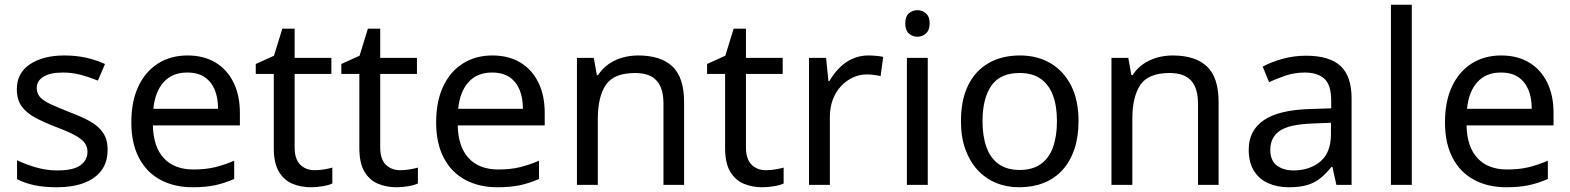

<svg xmlns="http://www.w3.org/2000/svg" viewBox="-20 -846 6625 810"><path d="M434 -214Q434 -162 408 -127Q382 -92 334 -74Q286 -56 220 -56Q164 -56 123.5 -65Q83 -74 52 -90V-170Q84 -154 129.5 -140.5Q175 -127 222 -127Q289 -127 319 -148.5Q349 -170 349 -206Q349 -226 338 -242Q327 -258 298.5 -274Q270 -290 217 -310Q165 -330 128 -350Q91 -370 71 -398Q51 -426 51 -470Q51 -538 106.5 -575Q162 -612 252 -612Q301 -612 343.5 -602.5Q386 -593 423 -576L393 -506Q359 -520 322 -530Q285 -540 246 -540Q192 -540 163.5 -522.5Q135 -505 135 -475Q135 -453 148 -437.5Q161 -422 191.5 -407.5Q222 -393 273 -373Q324 -354 360 -334Q396 -314 415 -285.5Q434 -257 434 -214Z M771 -612Q840 -612 889.5 -582Q939 -552 965.5 -497.5Q992 -443 992 -370V-317H625Q627 -226 671.5 -178.5Q716 -131 796 -131Q847 -131 886.5 -140.5Q926 -150 968 -168V-91Q927 -73 887 -64.5Q847 -56 792 -56Q716 -56 657.5 -87Q599 -118 566.5 -179.5Q534 -241 534 -330Q534 -418 563.5 -481Q593 -544 646.5 -578Q700 -612 771 -612ZM770 -540Q707 -540 670.5 -499.5Q634 -459 627 -387H900Q900 -433 886 -467Q872 -501 843.5 -520.5Q815 -540 770 -540Z M1307 -128Q1327 -128 1348 -131.5Q1369 -135 1382 -139V-72Q1368 -65 1342 -60.5Q1316 -56 1292 -56Q1250 -56 1214.5 -70.5Q1179 -85 1157 -121Q1135 -157 1135 -222V-534H1059V-576L1136 -611L1171 -725H1223V-602H1378V-534H1223V-224Q1223 -175 1246.5 -151.5Q1270 -128 1307 -128Z M1668 -128Q1688 -128 1709 -131.5Q1730 -135 1743 -139V-72Q1729 -65 1703 -60.5Q1677 -56 1653 -56Q1611 -56 1575.5 -70.5Q1540 -85 1518 -121Q1496 -157 1496 -222V-534H1420V-576L1497 -611L1532 -725H1584V-602H1739V-534H1584V-224Q1584 -175 1607.5 -151.5Q1631 -128 1668 -128Z M2057 -612Q2126 -612 2175.5 -582Q2225 -552 2251.5 -497.5Q2278 -443 2278 -370V-317H1911Q1913 -226 1957.5 -178.5Q2002 -131 2082 -131Q2133 -131 2172.5 -140.5Q2212 -150 2254 -168V-91Q2213 -73 2173 -64.5Q2133 -56 2078 -56Q2002 -56 1943.5 -87Q1885 -118 1852.5 -179.5Q1820 -241 1820 -330Q1820 -418 1849.5 -481Q1879 -544 1932.5 -578Q1986 -612 2057 -612ZM2056 -540Q1993 -540 1956.5 -499.5Q1920 -459 1913 -387H2186Q2186 -433 2172 -467Q2158 -501 2129.5 -520.5Q2101 -540 2056 -540Z M2672 -612Q2768 -612 2817 -565.5Q2866 -519 2866 -415V-66H2779V-409Q2779 -474 2750 -506Q2721 -538 2659 -538Q2570 -538 2536 -488Q2502 -438 2502 -344V-66H2414V-602H2485L2498 -529H2503Q2521 -557 2547.5 -575.5Q2574 -594 2606 -603Q2638 -612 2672 -612Z M3211 -128Q3231 -128 3252 -131.5Q3273 -135 3286 -139V-72Q3272 -65 3246 -60.5Q3220 -56 3196 -56Q3154 -56 3118.5 -70.5Q3083 -85 3061 -121Q3039 -157 3039 -222V-534H2963V-576L3040 -611L3075 -725H3127V-602H3282V-534H3127V-224Q3127 -175 3150.5 -151.5Q3174 -128 3211 -128Z M3643 -612Q3658 -612 3675.5 -610.5Q3693 -609 3706 -606L3695 -525Q3682 -528 3666.5 -530Q3651 -532 3637 -532Q3606 -532 3578 -519Q3550 -506 3528 -482.5Q3506 -459 3493.5 -426Q3481 -393 3481 -352V-66H3393V-602H3465L3475 -504H3479Q3496 -534 3520 -558.5Q3544 -583 3575 -597.5Q3606 -612 3643 -612Z M3894 -602V-66H3806V-602ZM3851 -803Q3871 -803 3886.5 -789.5Q3902 -776 3902 -747Q3902 -719 3886.5 -705Q3871 -691 3851 -691Q3829 -691 3814 -705Q3799 -719 3799 -747Q3799 -776 3814 -789.5Q3829 -803 3851 -803Z M4530 -335Q4530 -268 4512.5 -216.5Q4495 -165 4462.5 -129Q4430 -93 4383.5 -74.5Q4337 -56 4280 -56Q4227 -56 4182 -74.5Q4137 -93 4104 -129Q4071 -165 4052.5 -216.5Q4034 -268 4034 -335Q4034 -424 4064 -485.5Q4094 -547 4150 -579.5Q4206 -612 4283 -612Q4356 -612 4411.5 -579.5Q4467 -547 4498.5 -485.5Q4530 -424 4530 -335ZM4125 -335Q4125 -272 4141.5 -225.5Q4158 -179 4193 -154Q4228 -129 4282 -129Q4336 -129 4371 -154Q4406 -179 4422.5 -225.5Q4439 -272 4439 -335Q4439 -399 4422 -444Q4405 -489 4370.5 -513.5Q4336 -538 4281 -538Q4199 -538 4162 -484Q4125 -430 4125 -335Z M4927 -612Q5023 -612 5072 -565.5Q5121 -519 5121 -415V-66H5034V-409Q5034 -474 5005 -506Q4976 -538 4914 -538Q4825 -538 4791 -488Q4757 -438 4757 -344V-66H4669V-602H4740L4753 -529H4758Q4776 -557 4802.5 -575.5Q4829 -594 4861 -603Q4893 -612 4927 -612Z M5490 -611Q5588 -611 5635 -568Q5682 -525 5682 -431V-66H5618L5601 -142H5597Q5574 -113 5549.5 -93.5Q5525 -74 5493.5 -65Q5462 -56 5417 -56Q5369 -56 5330.5 -73Q5292 -90 5270 -125.5Q5248 -161 5248 -215Q5248 -295 5311 -338.5Q5374 -382 5505 -386L5596 -389V-421Q5596 -488 5567 -514Q5538 -540 5485 -540Q5443 -540 5405 -527.5Q5367 -515 5334 -499L5307 -565Q5342 -584 5390 -597.5Q5438 -611 5490 -611ZM5516 -325Q5416 -321 5377.5 -293Q5339 -265 5339 -214Q5339 -169 5366.5 -148Q5394 -127 5437 -127Q5505 -127 5550 -164.5Q5595 -202 5595 -280V-328Z M5936 -66H5848V-826H5936Z M6313 -612Q6382 -612 6431.5 -582Q6481 -552 6507.5 -497.5Q6534 -443 6534 -370V-317H6167Q6169 -226 6213.5 -178.5Q6258 -131 6338 -131Q6389 -131 6428.5 -140.5Q6468 -150 6510 -168V-91Q6469 -73 6429 -64.5Q6389 -56 6334 -56Q6258 -56 6199.5 -87Q6141 -118 6108.5 -179.5Q6076 -241 6076 -330Q6076 -418 6105.5 -481Q6135 -544 6188.5 -578Q6242 -612 6313 -612ZM6312 -540Q6249 -540 6212.5 -499.5Q6176 -459 6169 -387H6442Q6442 -433 6428 -467Q6414 -501 6385.5 -520.5Q6357 -540 6312 -540Z"/></svg>

Font: Noto Sans Malayalam UI
Style: Regular
Weight: 400
Designer: Jelle Bosma - Monotype Design Team
Foundry: Monotype Imaging Inc.
Version: Version 2.104